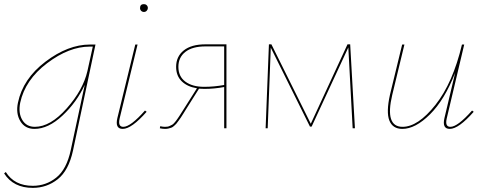

<svg xmlns="http://www.w3.org/2000/svg" viewBox="-52 -622 2346 931"><path d="M384 -406H411L302 108Q281 205 228 247Q175 289 107 289Q13 289 -32 219L-24 212Q18 279 107 279Q171 279 221 239Q271 199 291 106L359 -211Q320 -126 251 -61.5Q182 3 115 3Q69 3 46.5 -34.5Q24 -72 35 -124Q59 -240 168.5 -323Q278 -406 384 -406ZM117 -7Q192 -7 271.5 -96.5Q351 -186 372 -278L398 -396H383Q283 -396 176.5 -315.5Q70 -235 46 -124Q36 -74 56 -40.5Q76 -7 117 -7Z M627 -583Q627 -602 646 -602Q654 -602 659.5 -596.5Q665 -591 665 -583Q665 -576 659.5 -570Q654 -564 646 -564Q638 -564 632.5 -569.5Q627 -575 627 -583ZM543 3Q505 3 517 -49L604 -406H615L528 -47Q519 -7 546 -7Q581 -7 651 -86L659 -80Q586 3 543 3Z M944 -407H1046V0H1035V-200Q987 -191 939 -191Q922 -191 913 -192L850 -92Q846 -86 837 -71Q828 -56 824.5 -51.5Q821 -47 813.5 -36Q806 -25 802.5 -21.5Q799 -18 792 -11.5Q785 -5 779 -3Q773 -1 765.5 1Q758 3 749 3Q736 3 723 0L725 -10Q737 -7 748 -7Q755 -7 761 -8Q767 -9 772.5 -12Q778 -15 782.5 -17Q787 -19 792.5 -25.5Q798 -32 801 -35.5Q804 -39 810 -48Q816 -57 819 -61.5Q822 -66 829.5 -78Q837 -90 841 -96L903 -194Q857 -201 829.5 -227.5Q802 -254 802 -298Q802 -348 839 -377.5Q876 -407 944 -407ZM938 -201Q987 -201 1035 -210V-397H944Q881 -397 847 -370.5Q813 -344 813 -298Q813 -251 847 -226Q881 -201 938 -201Z M1669 0H1658L1637 -392L1459 -8H1451L1261 -391L1246 0H1236L1252 -407H1264L1455 -22L1633 -407H1646Z M2237 -86 2245 -80Q2172 3 2129 3Q2091 3 2103 -49L2155 -269Q2104 -138 2033 -67.5Q1962 3 1899 3Q1852 3 1836 -37.5Q1820 -78 1839 -163L1898 -406H1909L1850 -162Q1813 -7 1900 -7Q1975 -7 2059.5 -113.5Q2144 -220 2188 -406H2199L2114 -47Q2105 -7 2132 -7Q2167 -7 2237 -86Z"/></svg>

Font: EauTestInfant Hairline
Style: Italic
Weight: 250
Italic angle: -12°
Designer: Christian Thalmann (Catharsis Fonts)
Version: Version 0.001;PS 000.001;hotconv 1.0.88;makeotf.lib2.5.64775